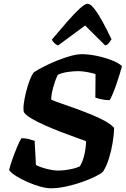

<svg xmlns="http://www.w3.org/2000/svg" viewBox="-20 -1011 677 1031"><path d="M253 0Q228 0 194.5 -9.5Q161 -19 127 -34Q93 -49 66 -66Q39 -83 29 -98Q35 -124 47 -157.5Q59 -191 72 -222Q85 -253 95 -269Q116 -269 135.5 -264Q155 -259 166 -255L173 -125Q196 -113 231.5 -104Q267 -95 295 -95Q321 -95 355 -101.5Q389 -108 409 -118Q425 -144 433.5 -182.5Q442 -221 442 -253Q421 -261 384 -274Q347 -287 304.5 -303.5Q262 -320 221.5 -338Q181 -356 150 -374Q119 -392 108 -409Q104 -426 108 -456Q112 -486 120.5 -519.5Q129 -553 140 -581.5Q151 -610 162 -623Q185 -638 218.5 -655Q252 -672 288.5 -686.5Q325 -701 359 -710.5Q393 -720 419 -720Q456 -720 499.5 -711Q543 -702 580 -687.5Q617 -673 635 -656Q631 -640 623 -614Q615 -588 605.5 -560Q596 -532 586 -508.5Q576 -485 569 -473Q546 -473 524 -478Q502 -483 492 -487L493 -613Q476 -619 448 -624Q420 -629 400 -629Q375 -629 343.5 -624.5Q312 -620 290 -609Q275 -577 265 -539.5Q255 -502 255 -476Q272 -468 307 -456Q342 -444 385 -428.5Q428 -413 470 -396Q512 -379 545 -360.5Q578 -342 593 -324Q592 -289 585 -245.5Q578 -202 565 -160Q552 -118 533 -89Q522 -78 491.5 -63Q461 -48 420 -33.5Q379 -19 335 -9.5Q291 0 253 0ZM292 -767Q282 -770 271.5 -780Q261 -790 259 -799Q301 -849 339.5 -893Q378 -937 407 -964Q436 -991 450 -991Q465 -991 486 -964.5Q507 -938 530.5 -895Q554 -852 579 -800Q572 -790 564.5 -780Q557 -770 545 -767L437 -874Z"/></svg>

Font: Texturina ExtraBold
Style: Italic
Weight: 800
Italic angle: -11°
Designer: Guillermo Torres Carreño
Foundry: Omnibus-Type
Version: Version 1.002; ttfautohint (v1.8.3)